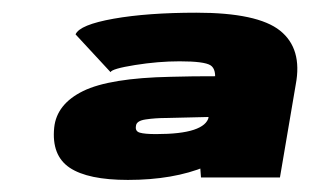

<svg xmlns="http://www.w3.org/2000/svg" viewBox="-20 -702 518 310"><path d="M304.5 -415.5H432L457.5 -565.5Q468.5 -623.5 432.2 -652.5Q396 -681.5 297 -681.5Q218.5 -681.5 163.5 -671.8Q108.5 -662 102 -646.5L158.5 -585.5Q160.5 -591 198 -597Q235.5 -603 270 -603Q310 -603 320 -596.5Q330 -590 326.5 -568L303 -436ZM186.5 -411.5Q260 -411.5 312.2 -433.2Q364.5 -455 372 -498L317 -513Q314 -499.5 293 -492.5Q272 -485.5 232 -485.5Q213.5 -485.5 205.8 -487.8Q198 -490 199.5 -498.5Q200 -507 215.5 -509.2Q231 -511.5 249 -511.5Q273.5 -512 332.5 -513.5L344.5 -579Q284 -579 255.5 -578Q157 -576 114.2 -555Q71.5 -534 67.5 -496Q63 -451 92.5 -431.2Q122 -411.5 186.5 -411.5Z"/></svg>

Font: Anybody Expanded Black
Style: Italic
Weight: 900
Width: 7
Italic angle: -10°
Version: Version 1.113;gftools[0.9.25]